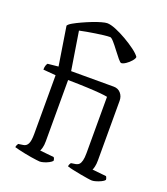

<svg xmlns="http://www.w3.org/2000/svg" viewBox="-145 -902 875 1003"><g transform="rotate(20 292.5 -400.0)"><path d="M193 0Q187 0 173.5 -2Q160 -4 142.5 -6.5Q125 -9 107 -13Q89 -17 73 -20.5Q57 -24 48 -27Q48 -33 51 -39Q54 -45 56 -48L83 -52Q100 -54 108.5 -70.5Q117 -87 117 -125V-452L47 -458Q47 -473 50.5 -482Q54 -491 57 -494L116 -500L82 -715Q87 -724 105.5 -734.5Q124 -745 149 -756.5Q174 -768 199.5 -778Q225 -788 246.5 -794Q268 -800 278 -800Q297 -800 326.5 -788Q356 -776 388 -757.5Q420 -739 445.5 -720Q471 -701 481 -686Q481 -677 469 -663Q457 -649 442 -639Q427 -629 417 -629Q412 -629 398.5 -645Q385 -661 369 -682.5Q353 -704 338.5 -720.5Q324 -737 317 -737Q303 -737 282 -734.5Q261 -732 238 -728.5Q215 -725 192.5 -721Q170 -717 152 -713L186 -500H423Q447 -500 462 -483Q477 -466 477 -441V-110Q477 -89 473.5 -74.5Q470 -60 467 -55L545 -47Q547 -44 549 -39Q551 -34 551 -28Q546 -21 532.5 -14.5Q519 -8 505.5 -4Q492 0 483 0Q476 0 457 -3Q438 -6 416 -10Q394 -14 373.5 -18.5Q353 -23 341 -27Q341 -34 344 -39.5Q347 -45 349 -48L375 -52Q386 -54 393 -61Q400 -68 404 -83.5Q408 -99 408 -125V-438Q394 -441 367 -443.5Q340 -446 296 -448Q252 -450 187 -451V-110Q187 -88 183 -74Q179 -60 176 -55L254 -47Q256 -45 258 -40Q260 -35 260 -28Q254 -21 241.5 -14.5Q229 -8 215.5 -4Q202 0 193 0Z"/></g></svg>

Font: Texturina 12pt ExtraLight
Style: Regular
Weight: 250
Designer: Guillermo Torres Carreño
Foundry: Omnibus-Type
Version: Version 1.002